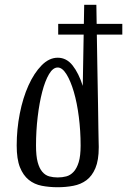

<svg xmlns="http://www.w3.org/2000/svg" viewBox="-20 -770 533 805"><path d="M50 0ZM384 -750Q386 -602 388 -500Q390 -398 391 -332Q392 -266 392.5 -230Q393 -194 393.5 -177Q394 -160 394 -156.5Q394 -153 394 -152Q394 -98 380 -65Q366 -32 342.5 -14.5Q319 3 287.5 9Q256 15 222 15Q187 15 155.5 9Q124 3 100.5 -16Q77 -35 63.5 -69Q50 -103 50 -160Q50 -228 63 -294Q76 -360 99.5 -412Q123 -464 154.5 -496Q186 -528 222 -528Q259 -528 284.5 -495.5Q310 -463 327 -410L333 -750ZM222 -487Q202 -487 185.5 -459Q169 -431 157 -385Q145 -339 138 -280Q131 -221 131 -160Q131 -116 138 -90Q145 -64 157.5 -49.5Q170 -35 186.5 -30.5Q203 -26 222 -26Q241 -26 258 -30.5Q275 -35 288.5 -49.5Q302 -64 310 -90Q318 -116 318 -160Q318 -221 310.5 -280Q303 -339 289.5 -385Q276 -431 258.5 -459Q241 -487 222 -487ZM492.8 -670V-625H224V-670Z"/></svg>

Font: Combo
Style: Regular
Weight: 400
Designer: Eduardo Rodriguez Tunni
Foundry: Eduardo Rodriguez Tunni
Version: Version 1.001